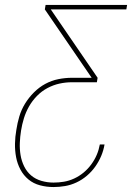

<svg xmlns="http://www.w3.org/2000/svg" viewBox="-20 -755 540 775"><path d="M196 0Q168 0 141.5 -7Q115 -14 95 -30.5Q75 -47 62.5 -70.5Q50 -94 45 -120.5Q40 -147 40.5 -175Q41 -203 46 -231Q50 -258 58 -285Q66 -312 81 -336.5Q96 -361 117 -382Q138 -403 163 -416.5Q188 -430 215.5 -435.5Q243 -441 270 -441H350L161 -717L164 -735H493L490 -717H185L374 -441L371 -423H270Q245 -423 220 -417.5Q195 -412 171.5 -399.5Q148 -387 129 -367.5Q110 -348 97 -325Q84 -302 76.5 -277.5Q69 -253 65 -228Q61 -203 60 -178Q59 -153 63 -129Q67 -105 77.5 -83.5Q88 -62 105.5 -47Q123 -32 147 -25Q171 -18 196 -18Q217 -18 238 -21.5Q259 -25 279.5 -34.5Q300 -44 317.5 -58.5Q335 -73 348.5 -91.5Q362 -110 370.5 -130Q379 -150 383 -172H402Q398 -148 388.5 -125.5Q379 -103 364.5 -82.5Q350 -62 330.5 -45.5Q311 -29 288.5 -18.5Q266 -8 242.5 -4Q219 0 196 0Z"/></svg>

Font: Iosevka Curly Thin Oblique
Style: Regular
Weight: 100
Italic angle: -9°
Monospace: yes
Designer: Belleve Invis
Foundry: Belleve Invis
Version: Version 11.1.0; ttfautohint (v1.8.3)